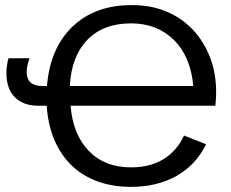

<svg xmlns="http://www.w3.org/2000/svg" viewBox="-20 -718 901 748"><path d="M255 -306Q264 -194 326 -130Q388 -66 490 -66Q565 -66 617 -98Q669 -130 697 -190L783 -156Q743 -75 667.5 -32.5Q592 10 490 10Q418 10 359.5 -11.5Q301 -33 259 -73.5Q217 -114 192 -172.5Q167 -231 162 -306H129Q72 -306 38.5 -338.5Q5 -371 5 -434Q5 -461 13 -491H95Q84 -461 84 -438Q84 -383 144 -383H163Q175 -530 262 -614Q350 -698 491 -698Q565 -699 626 -674Q687 -649 731 -602.5Q775 -556 799 -492.5Q823 -429 822 -354Q822 -336 819 -306ZM491 -627Q382 -627 320 -562.5Q258 -498 252 -383H733Q728 -440 709 -485Q690 -530 658.5 -561.5Q627 -593 584.5 -610Q542 -627 491 -627Z"/></svg>

Font: Libra Sans
Style: Regular
Weight: 400
Foundry: Context Ltd
Version: Version 1.000; ttfautohint (v1.3)